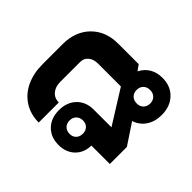

<svg xmlns="http://www.w3.org/2000/svg" viewBox="-136 -727 907 907"><g transform="rotate(-45 317.0 -274.0)"><path d="M600 -112Q600 -57 565 -23.5Q530 10 473 10Q429 10 397.5 -11Q366 -32 354 -69L250 0H136V-123Q87 -124 57.5 -155Q28 -186 28 -235Q28 -287 60.5 -318.5Q93 -350 146 -350Q199 -350 231.5 -318.5Q264 -287 264 -235V-117L432 -222V-376Q432 -404 417 -422Q402 -440 378 -440H245Q212 -440 191.5 -422.5Q171 -405 171 -376H37Q37 -430 63 -471.5Q89 -513 136 -535.5Q183 -558 245 -558H378Q463 -558 514.5 -507.5Q566 -457 566 -374V-237L538 -217Q568 -202 584 -175Q600 -148 600 -112ZM147 -191Q167 -191 179.5 -203Q192 -215 192 -235Q192 -255 179.5 -267.5Q167 -280 147 -280Q127 -280 114.5 -267.5Q102 -255 102 -235Q102 -215 114.5 -203Q127 -191 147 -191ZM518 -112Q518 -133 505.5 -145.5Q493 -158 473 -158Q453 -158 440.5 -145.5Q428 -133 428 -112Q428 -92 440.5 -79.5Q453 -67 473 -67Q493 -67 505.5 -79.5Q518 -92 518 -112Z"/></g></svg>

Font: Stavian Bold
Style: Bold
Weight: 700
Version: Version 1.000; ttfautohint (v1.6)